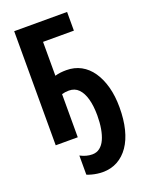

<svg xmlns="http://www.w3.org/2000/svg" viewBox="-174 -800 870 1129"><g transform="rotate(-20 261.5 -235.5)"><path d="M243 -276Q231 -276 220.5 -274.5Q210 -273 199 -270V0H61V-714H392V-597H199V-385Q216 -390 233.5 -392Q251 -394 270 -394Q321 -394 361.5 -372Q402 -350 430.5 -308.5Q459 -267 474.5 -210Q490 -153 490 -82Q490 -6 475 54Q460 114 431 156Q402 198 361 220.5Q320 243 268 243Q252 243 234 240.5Q216 238 199.5 233.5Q183 229 171 224V104Q190 114 208.5 119Q227 124 246 124Q273 124 293 108.5Q313 93 325.5 65.5Q338 38 344.5 0.5Q351 -37 351 -81Q351 -141 339 -184.5Q327 -228 303.5 -252Q280 -276 243 -276Z"/></g></svg>

Font: Noto Sans Display ExtraCondensed
Style: Bold
Weight: 700
Width: 2
Designer: Monotype Design Team
Foundry: Monotype Imaging Inc.
Version: Version 2.003